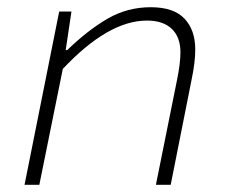

<svg xmlns="http://www.w3.org/2000/svg" viewBox="-20 -512 640 532"><path d="M48 0 144 -480H178L162 -373H166Q224 -429 278.5 -460.5Q333 -492 398 -492Q461 -492 491 -460.5Q521 -429 521 -375Q521 -339 511 -292L453 0H412L470 -288Q480 -336 480 -367Q480 -409 456 -432Q432 -455 387 -455Q280 -455 154 -321L89 0Z"/></svg>

Font: TypoPRO Source Code Pro
Style: Italic
Weight: 300
Italic angle: -11°
Monospace: yes
Designer: Paul D. Hunt, Teo Tuominen
Foundry: Adobe Systems Incorporated
Version: Version 1.030;PS 1.0;hotconv 1.0.84;makeotf.lib2.5.63406